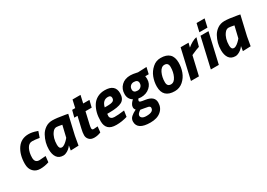

<svg xmlns="http://www.w3.org/2000/svg" viewBox="3 -1626 3877 2792"><g transform="rotate(-30 1941.5 -229.5)"><path d="M343 -512C259 -512 195 -479 150 -414C105 -348 82 -264 82 -162C82 -162 82 -162 82 -162C82 -107 97 -65 127 -34C156 -3 195 12 244 12C293 12 341 4 390 -13C390 -13 401 -112 401 -112C401 -112 294 -104 294 -104C294 -104 294 -104 294 -104C243 -104 218 -132 218 -188C218 -243 228 -292 249 -334C270 -375 299 -396 337 -396C337 -396 337 -396 337 -396C366 -396 407 -392 458 -383C458 -383 492 -481 492 -481C492 -481 470 -488 470 -488C470 -488 470 -488 470 -488C425 -504 383 -512 343 -512C343 -512 343 -512 343 -512Z M630 12C645 12 660 9 675 2C675 2 675 2 675 2C712 -13 744 -39 771 -76C771 -76 771 -76 771 -76C768 -65 764 -39 758 2C758 2 891 -3 891 -3C891 -3 918 -156 918 -156C918 -156 993 -479 993 -479C993 -479 947 -488 947 -488C947 -488 947 -488 947 -488C857 -504 789 -512 743 -512C743 -512 743 -512 743 -512C700 -512 661 -501 627 -478C593 -455 566 -426 547 -391C547 -391 547 -391 547 -391C508 -320 489 -247 489 -170C489 -170 489 -170 489 -170C489 -115 500 -71 523 -38C546 -5 581 12 630 12C630 12 630 12 630 12ZM747 -398C764 -398 795 -393 839 -384C839 -384 793 -191 793 -191C793 -191 773 -168 773 -168C773 -168 773 -168 773 -168C760 -153 743 -139 724 -124C704 -109 686 -102 671 -102C655 -102 643 -108 636 -119C629 -130 625 -147 625 -170C625 -170 625 -170 625 -170C625 -247 643 -310 680 -359C680 -359 680 -359 680 -359C699 -385 722 -398 747 -398C747 -398 747 -398 747 -398Z M1175 -130C1175 -145 1178 -163 1183 -186C1183 -186 1229 -386 1229 -386C1229 -386 1333 -386 1333 -386C1333 -386 1361 -500 1361 -500C1361 -500 1256 -500 1256 -500C1256 -500 1285 -628 1285 -628C1285 -628 1151 -628 1151 -628C1151 -628 1122 -500 1122 -500C1122 -500 1071 -500 1071 -500C1071 -500 1041 -386 1041 -386C1041 -386 1095 -386 1095 -386C1095 -386 1051 -198 1051 -198C1051 -198 1051 -198 1051 -198C1041 -157 1036 -122 1036 -93C1036 -64 1046 -39 1066 -19C1085 2 1114 12 1152 12C1189 12 1226 4 1261 -11C1261 -11 1272 -107 1272 -107C1272 -107 1204 -102 1204 -102C1204 -102 1204 -102 1204 -102C1185 -102 1175 -111 1175 -130C1175 -130 1175 -130 1175 -130Z M1481 -158C1481 -175 1482 -187 1484 -195C1484 -195 1519 -195 1519 -195C1519 -195 1519 -195 1519 -195C1618 -195 1689 -207 1732 -231C1775 -255 1796 -299 1796 -362C1796 -362 1796 -362 1796 -362C1796 -461 1738 -511 1621 -511C1621 -511 1621 -511 1621 -511C1574 -511 1533 -501 1497 -482C1460 -462 1432 -435 1411 -402C1390 -369 1374 -331 1363 -290C1352 -249 1347 -202 1347 -149C1347 -96 1361 -56 1389 -29C1416 -2 1460 12 1521 12C1582 12 1643 3 1705 -16C1705 -16 1720 -115 1720 -115C1720 -115 1694 -112 1694 -112C1694 -112 1694 -112 1694 -112C1646 -105 1599 -102 1553 -102C1553 -102 1553 -102 1553 -102C1532 -102 1515 -107 1502 -117C1488 -127 1481 -141 1481 -158ZM1499 -294C1499 -294 1499 -294 1499 -294C1516 -367 1555 -403 1614 -403C1614 -403 1614 -403 1614 -403C1647 -403 1664 -389 1664 -360C1664 -360 1664 -360 1664 -360C1664 -336 1655 -319 1637 -309C1618 -299 1586 -294 1540 -294C1540 -294 1499 -294 1499 -294Z M1968 230C2043 230 2102 212 2145 175C2188 139 2209 91 2209 32C2209 32 2209 32 2209 32C2209 -38 2162 -80 2067 -94C2067 -94 2067 -94 2067 -94C2030 -99 2005 -104 1992 -108C1979 -112 1973 -119 1973 -128C1973 -137 1978 -149 1988 -162C1988 -162 2031 -157 2031 -157C2031 -157 2031 -157 2031 -157C2091 -157 2141 -175 2181 -211C2220 -246 2240 -290 2240 -341C2240 -341 2240 -341 2240 -341C2240 -360 2239 -377 2236 -392C2236 -392 2294 -392 2294 -392C2294 -392 2319 -500 2319 -500C2319 -500 2173 -494 2173 -494C2173 -494 2154 -498 2154 -498C2154 -498 2154 -498 2154 -498C2115 -507 2081 -512 2052 -512C2052 -512 2052 -512 2052 -512C1990 -512 1940 -494 1902 -457C1864 -420 1845 -373 1845 -316C1845 -259 1868 -218 1913 -191C1913 -191 1898 -177 1898 -177C1898 -177 1898 -177 1898 -177C1888 -168 1878 -155 1868 -139C1858 -123 1853 -106 1853 -89C1853 -71 1860 -55 1873 -42C1873 -42 1873 -42 1873 -42C1836 -24 1807 -5 1785 15C1762 36 1751 62 1751 93C1751 93 1751 93 1751 93C1751 184 1823 230 1968 230C1968 230 1968 230 1968 230ZM1930 -6C1930 -6 1930 -6 1930 -6C1935 -5 1954 -1 1989 4C2023 10 2044 14 2052 16C2060 18 2067 22 2074 27C2080 32 2083 39 2083 48C2083 48 2083 48 2083 48C2083 95 2044 118 1965 118C1965 118 1965 118 1965 118C1933 118 1910 113 1895 102C1880 91 1873 79 1873 65C1873 51 1879 37 1892 24C1904 11 1917 1 1930 -6ZM2038 -266C1991 -266 1968 -285 1968 -322C1968 -322 1968 -322 1968 -322C1968 -345 1975 -365 1990 -380C2005 -395 2024 -403 2047 -403C2047 -403 2047 -403 2047 -403C2094 -403 2117 -384 2117 -347C2117 -347 2117 -347 2117 -347C2117 -324 2110 -305 2095 -290C2080 -274 2061 -266 2038 -266C2038 -266 2038 -266 2038 -266Z M2559 -511C2508 -511 2463 -494 2424 -459C2384 -424 2354 -382 2335 -332C2316 -282 2306 -230 2306 -177C2306 -177 2306 -177 2306 -177C2306 -51 2372 12 2503 12C2503 12 2503 12 2503 12C2556 12 2603 -6 2643 -41C2682 -76 2711 -118 2729 -167C2747 -216 2756 -268 2756 -322C2756 -322 2756 -322 2756 -322C2756 -448 2690 -511 2559 -511C2559 -511 2559 -511 2559 -511ZM2503 -102C2460 -102 2439 -126 2439 -175C2439 -175 2439 -175 2439 -175C2439 -232 2450 -283 2472 -329C2494 -374 2523 -397 2559 -397C2559 -397 2559 -397 2559 -397C2602 -397 2623 -373 2623 -324C2623 -324 2623 -324 2623 -324C2623 -267 2612 -216 2590 -171C2568 -125 2539 -102 2503 -102C2503 -102 2503 -102 2503 -102Z M2911 0C2911 0 2984 -315 2984 -315C2984 -315 3008 -326 3008 -326C3008 -326 3008 -326 3008 -326C3054 -347 3093 -362 3125 -372C3125 -372 3164 -512 3164 -512C3164 -512 3164 -512 3164 -512C3142 -509 3115 -499 3084 -482C3053 -464 3027 -446 3007 -428C3007 -428 3025 -500 3025 -500C3025 -500 2892 -500 2892 -500C2892 -500 2777 0 2777 0C2777 0 2911 0 2911 0Z M3245 0C3245 0 3360 -500 3360 -500C3360 -500 3226 -500 3226 -500C3226 -500 3111 0 3111 0C3111 0 3245 0 3245 0ZM3373 -552C3373 -552 3404 -689 3404 -689C3404 -689 3269 -689 3269 -689C3269 -689 3237 -552 3237 -552C3237 -552 3373 -552 3373 -552Z M3520 12C3535 12 3550 9 3565 2C3565 2 3565 2 3565 2C3602 -13 3634 -39 3661 -76C3661 -76 3661 -76 3661 -76C3658 -65 3654 -39 3648 2C3648 2 3781 -3 3781 -3C3781 -3 3808 -156 3808 -156C3808 -156 3883 -479 3883 -479C3883 -479 3837 -488 3837 -488C3837 -488 3837 -488 3837 -488C3747 -504 3679 -512 3633 -512C3633 -512 3633 -512 3633 -512C3590 -512 3551 -501 3517 -478C3483 -455 3456 -426 3437 -391C3437 -391 3437 -391 3437 -391C3398 -320 3379 -247 3379 -170C3379 -170 3379 -170 3379 -170C3379 -115 3390 -71 3413 -38C3436 -5 3471 12 3520 12C3520 12 3520 12 3520 12ZM3637 -398C3654 -398 3685 -393 3729 -384C3729 -384 3683 -191 3683 -191C3683 -191 3663 -168 3663 -168C3663 -168 3663 -168 3663 -168C3650 -153 3633 -139 3614 -124C3594 -109 3576 -102 3561 -102C3545 -102 3533 -108 3526 -119C3519 -130 3515 -147 3515 -170C3515 -170 3515 -170 3515 -170C3515 -247 3533 -310 3570 -359C3570 -359 3570 -359 3570 -359C3589 -385 3612 -398 3637 -398C3637 -398 3637 -398 3637 -398Z"/></g></svg>

Font: My Font
Style: Bold Italic
Weight: 500
Version: Version 0.001